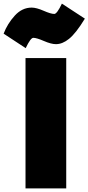

<svg xmlns="http://www.w3.org/2000/svg" viewBox="-90 -1026 489 1061"><path d="M276 15H51V-705H276ZM219 -782Q193 -782 152.5 -799.5Q112 -817 94 -817Q79 -817 52 -760L-70 -840Q-49 -895 -8.5 -939.5Q32 -984 85 -984Q111 -984 151 -966.5Q191 -949 210 -949Q225 -949 252 -1006L379 -923Q329 -841 291 -811Q255 -782 219 -782Z"/></svg>

Font: Repo
Style: ExtraBlack
Weight: 1000
Designer: Stefan Peev
Foundry: Context Ltd
Version: Version 001.000